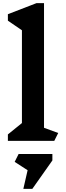

<svg xmlns="http://www.w3.org/2000/svg" viewBox="-20 -893 417 1217"><path d="M324 0H30V-41L119 -113V-701L30 -762V-803L211 -873H259V-83L349 -50ZM312 124 185 304H128L155 186L73 133L98 83H312Z"/></svg>

Font: Inknut Antiqua SemiBold
Style: Regular
Weight: 600
Designer: Claus Eggers Sørensen
Foundry: Claus Eggers Sørensen
Version: Version 1.003; ttfautohint (v1.8.2) -l 8 -r 50 -G 200 -x 14 